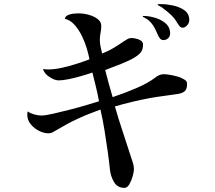

<svg xmlns="http://www.w3.org/2000/svg" viewBox="-20 -828 1040 929"><path d="M885 -424Q886 -397 873.5 -386.5Q861 -376 838 -373Q822 -371 802.5 -368Q783 -365 767 -363Q751 -361 735 -358.5Q719 -356 703 -353Q660 -345 618.5 -335Q577 -325 536 -313Q553 -253 573 -193.5Q593 -134 612 -74Q617 -58 622.5 -42Q628 -26 628 -9Q628 3 622 24.5Q616 46 606 63.5Q596 81 582 81Q548 81 531.5 52.5Q515 24 512 -7Q508 -47 501 -96.5Q494 -146 485.5 -198.5Q477 -251 466 -298Q438 -287 412.5 -277.5Q387 -268 364 -257Q332 -243 301.5 -226Q271 -209 242 -192Q229 -183 214 -183Q193 -183 169.5 -194.5Q146 -206 129 -226.5Q112 -247 112 -273Q112 -278 112.5 -281.5Q113 -285 114 -289Q126 -280 145 -274.5Q164 -269 180 -269Q198 -269 236 -277.5Q274 -286 318.5 -297.5Q363 -309 401.5 -320.5Q440 -332 459 -338Q453 -372 444.5 -406.5Q436 -441 427 -477Q404 -469 373 -460Q342 -451 312.5 -445Q283 -439 264 -439Q245 -439 220 -455Q195 -471 188 -494Q194 -493 200 -492.5Q206 -492 213 -492Q243 -492 279.5 -500Q316 -508 351.5 -519.5Q387 -531 413 -541Q409 -563 400 -593.5Q391 -624 376 -654.5Q361 -685 340.5 -708Q320 -731 294 -737Q296 -748 305 -753Q314 -758 325 -760Q331 -762 338 -762Q345 -762 351 -763Q388 -765 423 -752Q442 -745 456 -733Q470 -721 470 -701Q470 -685 466.5 -668.5Q463 -652 463 -635Q463 -619 466.5 -603Q470 -587 474 -569Q505 -581 530.5 -596.5Q556 -612 579 -628Q591 -636 598.5 -640Q606 -644 616 -644Q623 -644 636.5 -641.5Q650 -639 661 -632Q672 -625 672 -613Q672 -588 661.5 -575Q651 -562 631 -550Q615 -540 597.5 -532.5Q580 -525 562 -517Q544 -510 526 -503.5Q508 -497 489 -489Q497 -457 506 -424.5Q515 -392 525 -358Q585 -378 640.5 -402Q696 -426 729 -451Q751 -469 772 -469Q788 -469 810 -464.5Q832 -460 848 -455Q858 -451 871.5 -443.5Q885 -436 885 -424ZM803 -673Q805 -655 795 -644.5Q785 -634 771 -634Q760 -634 753.5 -642.5Q747 -651 743 -661Q736 -678 726.5 -695.5Q717 -713 703 -726Q698 -731 692.5 -734.5Q687 -738 680 -742Q679 -743 676.5 -744Q674 -745 672 -746Q670 -748 671 -749.5Q672 -751 673 -751Q698 -751 727 -743Q756 -735 778 -718Q800 -701 803 -673ZM896 -732Q896 -717 885.5 -705.5Q875 -694 864 -694Q855 -694 849.5 -700.5Q844 -707 839 -715Q826 -738 809.5 -754Q793 -770 774 -784Q763 -794 748 -801Q747 -801 746.5 -801.5Q746 -802 745 -802Q739 -806 747 -808Q751 -808 756 -808Q761 -808 762 -808Q786 -808 817 -801.5Q848 -795 871.5 -779Q895 -763 896 -732Z"/></svg>

Font: Kaisei Tokumin
Style: Regular
Weight: 400
Designer: Font-Kai, 金井和夫
Foundry: KAZUO KANAI
Version: Version 5.003